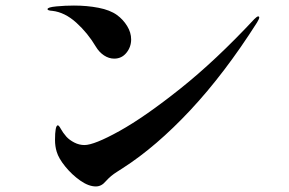

<svg xmlns="http://www.w3.org/2000/svg" viewBox="-20 -702 1040 691"><path d="M325 -534Q296 -583 254.5 -620.5Q213 -658 168 -663Q151 -664 151 -669Q151 -676 183 -679Q215 -682 246 -682Q293 -682 334.5 -674Q376 -666 401 -648Q423 -632 437.5 -608.5Q452 -585 452 -560Q452 -533 435 -512Q418 -491 391 -491Q372 -491 354.5 -502.5Q337 -514 325 -534ZM178 -198Q178 -250 188 -251Q192 -251 199 -238Q206 -225 219 -210Q230 -198 247.5 -189Q265 -180 284 -180Q319 -180 410 -230.5Q501 -281 629 -383Q757 -485 895 -633Q905 -643 909 -643Q913 -643 913 -639Q913 -634 905 -621Q788 -437 665 -305.5Q542 -174 422 -97Q416 -93 402.5 -84.5Q389 -76 379.5 -68Q370 -60 360 -49Q345 -31 325 -31Q299 -31 269 -52Q239 -73 215 -102.5Q191 -132 184 -156Q178 -176 178 -198Z"/></svg>

Font: Shippori Mincho ExtraBold
Style: Regular
Weight: 800
Designer: FONTDASU
Foundry: FONTDASU / Google Inc. / but / Adobe
Version: Version 3.110; ttfautohint (v1.8.3)